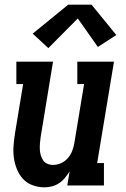

<svg xmlns="http://www.w3.org/2000/svg" viewBox="-20 -794 540 822"><path d="M170 8Q144 8 119.5 -1Q95 -10 78.5 -28Q62 -46 52.5 -69.5Q43 -93 39.5 -118Q36 -143 38 -169.5Q40 -196 44 -222L79 -434H50V-530H207L154 -207Q152 -194 151 -180.5Q150 -167 150.5 -154.5Q151 -142 154.5 -130Q158 -118 164.5 -108Q171 -98 182.5 -93Q194 -88 207 -88Q225 -88 241.5 -95.5Q258 -103 270 -116.5Q282 -130 288.5 -146.5Q295 -163 298 -180L340 -434H311V-530H468L396 -96H425V0H268L278 -60Q269 -46 258 -32.5Q247 -19 232.5 -9.5Q218 0 202 4Q186 8 170 8ZM187 -588 120 -650 272 -774H372L478 -644L399 -593L313 -715Z"/></svg>

Font: Iosevka Slab Oblique
Style: Bold
Weight: 700
Italic angle: -9°
Monospace: yes
Designer: Belleve Invis
Foundry: Belleve Invis
Version: Version 11.1.1; ttfautohint (v1.8.3)